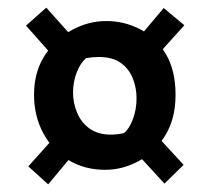

<svg xmlns="http://www.w3.org/2000/svg" viewBox="-20 -605 550 502"><path d="M255 -161Q201 -161 159 -186.5Q117 -212 93 -257Q69 -302 69 -357Q69 -417 97 -460Q125 -503 168 -526.5Q211 -550 258 -550Q305 -550 346.5 -528.5Q388 -507 413.5 -464Q439 -421 439 -357Q439 -294 411.5 -250Q384 -206 342 -183.5Q300 -161 255 -161ZM106 -123 54 -170 132 -257 181 -213ZM410 -125 330 -212 380 -261 460 -174ZM270 -253Q277 -253 286.5 -254Q296 -255 304 -257Q318 -268 327.5 -293.5Q337 -319 337 -348Q337 -375 327.5 -399.5Q318 -424 296.5 -440Q275 -456 238 -456Q223 -456 205 -453Q190 -440 180.5 -415.5Q171 -391 171 -363Q171 -336 181.5 -310.5Q192 -285 214 -269Q236 -253 270 -253ZM127 -449 48 -538 101 -585 177 -500ZM380 -448 333 -495 408 -584 462 -539Z"/></svg>

Font: Eczar
Style: Bold
Weight: 700
Designer: Vaibhav Singh
Foundry: Rosetta Type Foundry
Version: Version 2.000